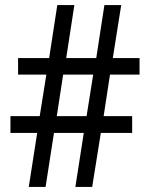

<svg xmlns="http://www.w3.org/2000/svg" viewBox="-20 -734 589 754"><path d="M412 -441 387 -278H499V-212H376L342 0H276L309 -212H192L159 0H93L126 -212H21V-278H136L162 -441H51V-506H173L205 -714H272L240 -506H358L390 -714H456L423 -506H528V-441ZM203 -278H320L346 -441H228Z"/></svg>

Font: Noto Sans Display SemiCondensed
Style: Regular
Weight: 400
Width: 4
Version: Version 2.003